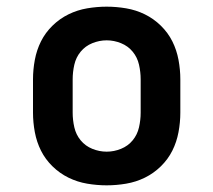

<svg xmlns="http://www.w3.org/2000/svg" viewBox="-20 -548 640 576"><path d="M300 8Q271 8 241.5 3Q212 -2 185.5 -15Q159 -28 137.5 -49Q116 -70 103 -96Q90 -122 84.5 -151.5Q79 -181 79 -210V-310Q79 -339 84.5 -368.5Q90 -398 103 -424Q116 -450 137.5 -471Q159 -492 185.5 -505Q212 -518 241.5 -523Q271 -528 300 -528Q329 -528 358.5 -523Q388 -518 414.5 -505Q441 -492 462.5 -471Q484 -450 497 -424Q510 -398 515.5 -368.5Q521 -339 521 -310V-210Q521 -181 515.5 -151.5Q510 -122 497 -96Q484 -70 462.5 -49Q441 -28 414.5 -15Q388 -2 358.5 3Q329 8 300 8ZM300 -93Q322 -93 343 -101.5Q364 -110 378 -127Q392 -144 397 -166Q402 -188 402 -210V-310Q402 -332 397 -354Q392 -376 378 -393Q364 -410 343 -418.5Q322 -427 300 -427Q278 -427 257 -418.5Q236 -410 222 -393Q208 -376 203 -354Q198 -332 198 -310V-210Q198 -188 203 -166Q208 -144 222 -127Q236 -110 257 -101.5Q278 -93 300 -93Z"/></svg>

Font: Iosevka HT Extended
Style: Bold
Weight: 700
Width: 7
Monospace: yes
Designer: Belleve Invis
Foundry: Belleve Invis
Version: Version 32.3.0; ttfautohint (v1.8.4)